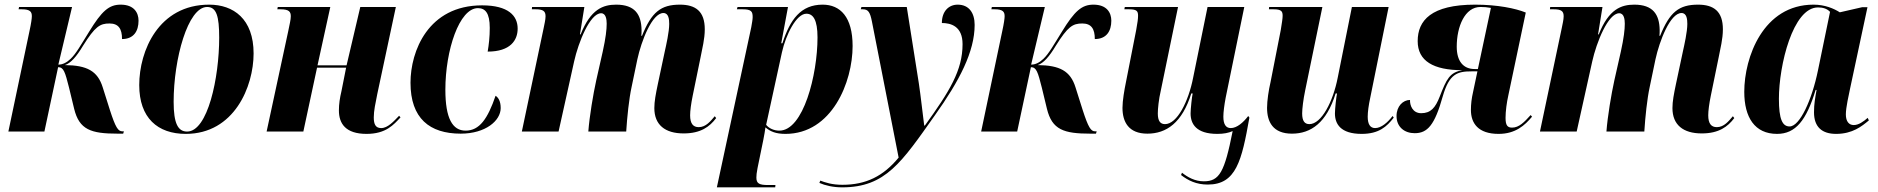

<svg xmlns="http://www.w3.org/2000/svg" viewBox="-20 -566 8081 826"><path d="M486 9H510L513 -1H506C488 -1 477 -18 453 -92L422 -190C400 -261 354 -285 259 -286C284 -294 309 -322 337 -369C389 -452 410 -465 451 -465C490 -465 505 -442 505 -398C555 -398 576 -432 576 -477C576 -511 557 -546 499 -546C449 -546 418 -519 363 -429C328 -373 308 -336 284 -313C267 -297 250 -288 231 -288L290 -536H62L60 -526H74C110 -526 117 -515 117 -496C117 -487 114 -465 107 -433L16 0H171L230 -277C254 -277 260 -256 277 -189L299 -98C321 -8 371 9 486 9Z M779 10C988 10 1071 -194 1071 -336C1071 -485 984 -546 880 -546C662 -546 579 -347 579 -200C579 -59 658 10 779 10ZM785 0C746 0 727 -34 727 -128C727 -312 788 -536 871 -536C911 -536 923 -497 923 -404C923 -232 874 0 785 0Z M1557 10C1641 10 1674 -30 1703 -61L1697 -68C1674 -44 1648 -15 1620 -15C1596 -15 1588 -31 1588 -61C1588 -89 1595 -121 1603 -161L1683 -536H1530L1471 -285H1346L1401 -536H1175L1173 -526H1187C1224 -526 1231 -515 1231 -496C1231 -481 1226 -462 1220 -432L1127 0H1285L1344 -275H1469L1449 -174C1442 -145 1438 -118 1438 -91C1438 -34 1467 10 1557 10Z M1962 9C2069 9 2134 -47 2134 -101C2134 -132 2123 -147 2112 -154C2078 -55 2043 -4 1983 -4C1927 -4 1896 -56 1896 -180C1896 -350 1956 -531 2036 -531C2067 -531 2087 -511 2087 -446C2087 -407 2083 -373 2078 -344C2176 -344 2207 -393 2207 -443C2207 -498 2167 -543 2054 -543C1822 -543 1746 -346 1746 -210C1746 -57 1828 9 1962 9Z M2921 8C2995 8 3033 -21 3061 -58L3055 -66C3037 -45 3017 -19 2986 -19C2962 -19 2949 -34 2949 -70C2949 -89 2953 -120 2960 -154L2994 -320C3001 -357 3012 -398 3012 -440C3012 -517 2973 -546 2905 -546C2823 -546 2783 -514 2742 -412H2739C2740 -419 2740 -429 2740 -437C2739 -504 2711 -546 2631 -546C2575 -546 2521 -527 2478 -418H2475L2494 -536H2269L2268 -526H2284C2317 -526 2327 -518 2327 -496C2327 -481 2322 -462 2319 -446L2225 0H2383L2450 -302C2468 -383 2518 -509 2566 -509C2587 -509 2590 -482 2590 -464C2590 -439 2586 -403 2573 -344L2545 -220C2532 -161 2516 -66 2511 0H2674C2678 -63 2686 -140 2697 -191L2722 -311C2739 -389 2785 -510 2834 -510C2857 -510 2859 -482 2859 -463C2859 -429 2846 -372 2840 -345L2810 -204C2801 -161 2795 -130 2795 -101C2795 -29 2841 8 2921 8Z M3212 -449 3064 240H3315L3316 230H3285C3247 230 3234 224 3234 198C3234 188 3235 178 3239 157L3264 35C3268 13 3271 -1 3273 -18C3294 0 3318 10 3359 10C3559 10 3648 -213 3648 -368C3648 -493 3595 -546 3519 -546C3425 -546 3379 -482 3346 -380H3341L3370 -536H3153L3150 -526H3175C3213 -526 3218 -516 3218 -492C3218 -482 3215 -467 3212 -449ZM3333 -4C3309 -4 3288 -14 3276 -29L3344 -341C3361 -417 3406 -507 3449 -507C3478 -507 3497 -481 3497 -405C3497 -244 3436 -4 3333 -4Z M3603 240C3790 240 3859 132 4002 -70C4108 -219 4173 -344 4173 -459C4173 -510 4149 -546 4100 -546C4062 -546 4032 -518 4032 -467C4071 -467 4121 -453 4121 -376C4121 -263 4065 -173 3959 -26H3956C3951 -62 3941 -155 3933 -207L3881 -536H3686L3683 -526H3692C3715 -526 3723 -514 3731 -474L3846 112C3780 192 3706 229 3604 229C3559 229 3530 219 3509 211L3505 221C3530 232 3565 240 3603 240Z M4671 9H4695L4698 -1H4691C4673 -1 4662 -18 4638 -92L4607 -190C4585 -261 4539 -285 4444 -286C4469 -294 4494 -322 4522 -369C4574 -452 4595 -465 4636 -465C4675 -465 4690 -442 4690 -398C4740 -398 4761 -432 4761 -477C4761 -511 4742 -546 4684 -546C4634 -546 4603 -519 4548 -429C4513 -373 4493 -336 4469 -313C4452 -297 4435 -288 4416 -288L4475 -536H4247L4245 -526H4259C4295 -526 4302 -515 4302 -496C4302 -487 4299 -465 4292 -433L4201 0H4356L4415 -277C4439 -277 4445 -256 4462 -189L4484 -98C4506 -8 4556 9 4671 9Z M5176 228C5298 228 5322 126 5355 -60L5350 -67C5329 -39 5301 -15 5275 -15C5254 -15 5243 -31 5243 -64C5243 -84 5247 -114 5253 -146L5333 -536H5175L5113 -232C5093 -129 5044 -32 4992 -32C4972 -32 4961 -45 4961 -78C4961 -98 4965 -139 4974 -177L5048 -536H4819L4817 -526H4838C4872 -526 4876 -517 4876 -498C4876 -486 4874 -469 4868 -437L4824 -213C4817 -179 4809 -133 4809 -102C4809 -42 4835 9 4916 9C4998 9 5066 -38 5105 -164H5111C5108 -152 5102 -97 5102 -78C5102 -33 5126 10 5217 10C5244 10 5265 6 5283 -2C5248 175 5226 214 5159 214C5120 214 5089 196 5065 177L5061 187C5092 211 5127 228 5176 228Z M5838 10C5912 10 5946 -21 5976 -60L5971 -67C5950 -39 5922 -15 5896 -15C5875 -15 5864 -31 5864 -64C5864 -84 5868 -114 5875 -146L5954 -536H5796L5735 -232C5715 -129 5665 -32 5613 -32C5593 -32 5582 -45 5582 -78C5582 -98 5587 -139 5595 -177L5669 -536H5440L5439 -526H5459C5493 -526 5498 -517 5498 -498C5498 -486 5495 -469 5490 -437L5446 -213C5438 -179 5431 -133 5431 -102C5431 -42 5456 9 5538 9C5620 9 5687 -38 5726 -164H5732C5729 -152 5723 -97 5723 -78C5723 -33 5747 10 5838 10Z M6427 10C6500 10 6540 -27 6571 -64L6565 -71C6537 -40 6515 -17 6485 -17C6465 -17 6457 -27 6457 -59C6457 -87 6462 -125 6469 -156L6544 -512C6500 -530 6422 -546 6326 -546C6137 -546 6079 -478 6079 -389C6079 -304 6146 -264 6272 -264C6216 -255 6203 -225 6174 -151C6155 -102 6135 -79 6094 -79C6057 -79 6045 -113 6046 -136C6016 -136 5988 -109 5988 -67C5988 -19 6023 7 6066 7C6121 7 6152 -27 6187 -152C6215 -249 6250 -259 6311 -259H6336L6317 -169C6311 -143 6308 -118 6308 -93C6308 -36 6339 10 6427 10ZM6324 -269C6275 -269 6247 -303 6247 -365C6247 -452 6282 -536 6349 -536C6365 -536 6377 -535 6394 -532L6338 -269Z M7301 8C7375 8 7413 -21 7441 -58L7435 -66C7417 -45 7397 -19 7366 -19C7342 -19 7329 -34 7329 -70C7329 -89 7333 -120 7340 -154L7374 -320C7381 -357 7392 -398 7392 -440C7392 -517 7353 -546 7285 -546C7203 -546 7163 -514 7122 -412H7119C7120 -419 7120 -429 7120 -437C7119 -504 7091 -546 7011 -546C6955 -546 6901 -527 6858 -418H6855L6874 -536H6649L6648 -526H6664C6697 -526 6707 -518 6707 -496C6707 -481 6702 -462 6699 -446L6605 0H6763L6830 -302C6848 -383 6898 -509 6946 -509C6967 -509 6970 -482 6970 -464C6970 -439 6966 -403 6953 -344L6925 -220C6912 -161 6896 -66 6891 0H7054C7058 -63 7066 -140 7077 -191L7102 -311C7119 -389 7165 -510 7214 -510C7237 -510 7239 -482 7239 -463C7239 -429 7226 -372 7220 -345L7190 -204C7181 -161 7175 -130 7175 -101C7175 -29 7221 8 7301 8Z M7625 10C7705 10 7751 -48 7791 -179H7795C7789 -145 7784 -119 7784 -83C7784 -19 7819 10 7879 10C7950 10 7990 -23 8020 -48L8015 -59C7997 -43 7976 -28 7955 -28C7934 -28 7921 -44 7921 -74C7921 -104 7934 -159 7939 -184L8014 -535H7991L7895 -513C7870 -529 7831 -546 7782 -546C7565 -546 7484 -319 7484 -171C7484 -61 7529 10 7625 10ZM7679 -22C7648 -22 7633 -53 7633 -141C7633 -285 7693 -534 7801 -534C7820 -534 7839 -530 7853 -515L7801 -263C7775 -136 7723 -22 7679 -22Z"/></svg>

Font: Noto Serif Display Condensed ExtraBold
Style: Italic
Weight: 800
Width: 3
Italic angle: -12°
Designer: Monotype Design Team
Foundry: Monotype Imaging Inc.
Version: Version 2.009